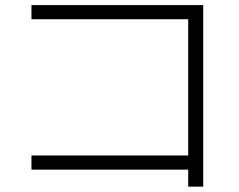

<svg xmlns="http://www.w3.org/2000/svg" viewBox="-20 -734 920 739"><path d="M704.4 -15.6V-81.1H101.1V-135.6H704.4V-660H101.1V-714.4H762.2V-15.6Z"/></svg>

Font: Paperlogy 3 Light
Style: Regular
Weight: 300
Designer: redesigned by Lee Juim, glyphs from Gmarket Sans & Montserrat
Foundry: PT&
Version: Version 1.001